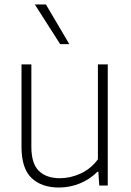

<svg xmlns="http://www.w3.org/2000/svg" viewBox="-20 -828 584 857"><path d="M76 -172.5V-540.5H120V-172.5Q120 -98 153.5 -65.2Q187 -32.5 247.5 -32.5Q293.5 -32.5 339.5 -53.2Q385.5 -74 417 -117V-540.5H461V0H423L419 -61.5H415Q380.5 -27 336 -9Q291.5 9 243 9Q165 9 120.5 -33.8Q76 -76.5 76 -172.5ZM248.5 -631 135.5 -808H185L289.5 -631Z"/></svg>

Font: Encode Sans ExtraLight
Style: Regular
Weight: 275
Designer: Multiple Designers
Foundry: Impallari Type
Version: Version 2.000